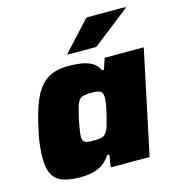

<svg xmlns="http://www.w3.org/2000/svg" viewBox="-108 -810 840 911"><g transform="rotate(-15 312.5 -354.5)"><path d="M178 8Q126 8 92 -3.5Q58 -15 41.5 -44Q25 -73 25 -124Q25 -149 28 -182.5Q31 -216 40 -255Q56 -333 75.5 -384Q95 -435 120.5 -464Q146 -493 179 -505Q212 -517 255 -517Q287 -517 316 -513Q345 -509 368.5 -496.5Q392 -484 406 -456H415L433 -510H625L517 0H326L336 -61H325Q306 -32 282 -17Q258 -2 231.5 3Q205 8 178 8ZM284 -144Q304 -144 316.5 -146.5Q329 -149 337 -156.5Q345 -164 351 -176Q355 -185 359.5 -200.5Q364 -216 368.5 -234Q373 -252 377 -269.5Q381 -287 383 -303Q385 -319 385 -328Q385 -351 373.5 -358.5Q362 -366 330 -366Q306 -366 292 -363Q278 -360 269 -349.5Q260 -339 253.5 -316.5Q247 -294 238 -255Q233 -227 230 -208.5Q227 -190 227 -177Q227 -163 232.5 -155.5Q238 -148 250.5 -146Q263 -144 284 -144ZM267 -570 268 -575 399 -717H591L590 -712L408 -570Z"/></g></svg>

Font: Saira SemiExpanded ExtraBold
Style: Italic
Weight: 800
Width: 6
Italic angle: -12°
Designer: Hector Gatti with collaboration of the Omnibus-Type team
Foundry: Omnibus-Type
Version: Version 1.101